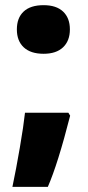

<svg xmlns="http://www.w3.org/2000/svg" viewBox="-20 -580 337 739"><path d="M243.2 -146 250 -134.8Q202.6 51.3 164.1 139.2H27.8Q42 71.8 56.4 -12Q70.8 -95.7 76.2 -146ZM44.9 -466.8Q44.9 -511.2 71 -535.6Q97.2 -560.1 147.9 -560.1Q196.8 -560.1 222.9 -535.4Q249 -510.7 249 -466.8Q249 -422.9 222.7 -397.9Q196.3 -373 147.9 -373Q98.1 -373 71.5 -397.7Q44.9 -422.4 44.9 -466.8Z"/></svg>

Font: Open Sans ExtBd
Style: Bold
Weight: 800
Foundry: Ascender Corporation
Version: Version 1.10